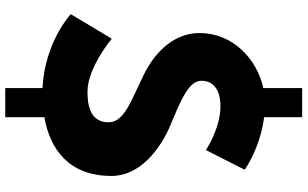

<svg xmlns="http://www.w3.org/2000/svg" viewBox="-234 -768 1141 712"><g transform="rotate(90 336.0 -412.5)"><path d="M415 -963H307V-819C199 -795 103 -706 103 -582C103 -499 159 -425 255 -377C349 -330 434 -305 434 -245C434 -171 359 -167 320 -167C231 -167 124 -257 124 -257L33 -105C33 -105 135 -9 307 0V138H415V-7C536 -28 633 -100 633 -256C633 -361 535 -436 446 -474C355 -512 280 -542 280 -589C280 -633 312 -660 375 -660C457 -660 537 -606 537 -606L610 -750C610 -750 531 -807 415 -822Z"/></g></svg>

Font: Hussar Techniczny
Style: Bold 
Weight: 700
Foundry: Cannot Into Space Fonts
Version: Version 0.77